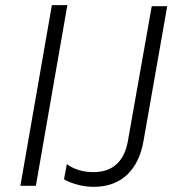

<svg xmlns="http://www.w3.org/2000/svg" viewBox="-20 -720 685 744"><path d="M59 0H119L241 -700H181ZM344 4C452 4 517 -64 536 -173L628 -696H568L476 -176C463 -98 420 -53 342 -53C299 -53 265 -65 239 -84L228 -25C259 -8 300 4 344 4Z"/></svg>

Font: Fixel Display Light
Style: Italic
Weight: 300
Italic angle: -10°
Designer: AlfaBravo + MacPaw
Foundry: Kyrylo Tkachov, Marchela Mozhyna, Serhii Makarenko, Maria Weinstein, Zakhar Kryvoshyya
Version: Version 1.210;Glyphs 3.2 (3217)